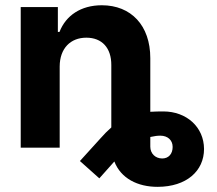

<svg xmlns="http://www.w3.org/2000/svg" viewBox="-20 -573 842 745"><path d="M211.6 -315.3C212 -385.7 253.9 -426.8 315 -426.8C375.7 -426.8 412.3 -387.1 411.9 -320.3V-78.5C398.1 -66.4 383.9 -52.2 369.3 -35.5L290.1 51.8L365.4 119L423.7 53.6C448.9 119 513.8 152.3 592.3 152C703.1 151.6 771.7 90.9 771.7 5C771.3 -80.6 703.1 -140.6 614 -140.6C596.6 -140.6 579.9 -140.3 563.2 -139.2V-347.3C563.2 -474.4 488.6 -552.6 375 -552.6C294 -552.6 235.4 -512.8 210.9 -449.2H204.5V-545.5H60.4V0H211.6ZM563.2 -3.9V-41.5C579.2 -45.1 593 -46.9 603.3 -46.5C629.6 -46.2 649.9 -30.2 649.9 -2.8C649.9 24.1 634.2 41.9 609.4 41.9C583.1 41.9 563.2 23.1 563.2 -3.9Z"/></svg>

Font: Karasuma Gothic
Style: Bold
Weight: 700
Designer: Rasmus Andersson / Ryoko Nishizuka
Foundry: Genbu
Version: Version 1.00